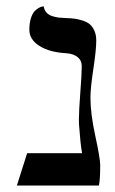

<svg xmlns="http://www.w3.org/2000/svg" viewBox="-20 -574 357 594"><path d="M259.8 -272Q259.8 -222.2 274.9 -153.1Q290 -84 290 -63Q290 -19 286.1 0H32.2L64 -100.1H233.9Q228.5 -130.9 225.1 -181.2Q224.1 -188 224.1 -204.1Q224.1 -230.5 228.5 -287.8Q232.9 -345.2 232.9 -369.1Q232.9 -387.2 220 -397.5Q207 -407.7 186 -409.2Q133.3 -412.1 102.1 -431.9Q70.8 -451.7 70.8 -481.9Q70.8 -502 75.4 -516.8Q80.1 -531.7 86.4 -538.6Q92.8 -545.4 99.4 -549.3Q106 -553.2 110.4 -553.7L115.2 -554.2Q117.2 -542.5 124 -534.9Q130.9 -527.3 142.3 -523.9Q153.8 -520.5 162.4 -519.5Q170.9 -518.6 185.1 -518.1Q201.2 -517.6 212.6 -515.9Q224.1 -514.2 237.3 -509.8Q250.5 -505.4 258.5 -498.3Q266.6 -491.2 272.2 -478.5Q277.8 -465.8 277.8 -448.2Q277.8 -419.9 268.8 -360.6Q259.8 -301.3 259.8 -272Z"/></svg>

Font: Linear Smooth
Style: Regular
Weight: 400
Designer: Philipp H. Poll, Flanker
Foundry: Philipp H. Poll, reworked by Flanker
Version: Version 1.061 | FøM Fix